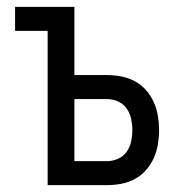

<svg xmlns="http://www.w3.org/2000/svg" viewBox="-20 -540 540 560"><path d="M119 0V-450H24V-520H197V-321H292Q313 -321 334 -317Q355 -313 373.5 -303Q392 -293 406 -277Q420 -261 428.5 -242Q437 -223 440.5 -202Q444 -181 444 -161Q444 -140 440.5 -119Q437 -98 428.5 -79Q420 -60 406 -44Q392 -28 373.5 -18Q355 -8 334 -4Q313 0 292 0ZM197 -70H292Q309 -70 324.5 -77Q340 -84 349.5 -97.5Q359 -111 362.5 -127.5Q366 -144 366 -161Q366 -177 362.5 -193.5Q359 -210 349.5 -223.5Q340 -237 324.5 -244Q309 -251 292 -251H197Z"/></svg>

Font: Iosevka NFM
Style: Regular
Weight: 400
Monospace: yes
Designer: Belleve Invis
Foundry: Belleve Invis
Version: Version 29.0.4; ttfautohint (v1.8.4);Nerd Fonts 3.3.0